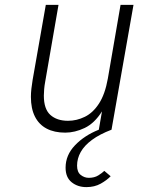

<svg xmlns="http://www.w3.org/2000/svg" viewBox="-20 -531 576 786"><path d="M333.5 235Q298 235 273.2 215Q248.5 195 248.5 155.5Q248.5 104 287 63.8Q325.5 23.5 384.5 0L397.5 -75Q367 -26.5 326.8 -7.2Q286.5 12 247 12Q202.5 12 171 -4.5Q139.5 -21 123 -53.8Q106.5 -86.5 106.5 -134.5Q106.5 -150 108.5 -167.8Q110.5 -185.5 113.5 -203.5L167.5 -511H219.5L165 -196.5Q162 -180.5 160.8 -166Q159.5 -151.5 159.5 -139.5Q159.5 -84.5 186.2 -60.5Q213 -36.5 258.5 -36.5Q294 -36.5 327.2 -52.8Q360.5 -69 385.2 -107Q410 -145 421.5 -209.5L473.5 -511H526.5L436.5 0Q388 18.5 356.8 41.5Q325.5 64.5 310.5 91.2Q295.5 118 295.5 147Q295.5 173.5 310.5 185.2Q325.5 197 343.5 197Q366.5 197 382.5 187Q398.5 177 407 168.5L433 190.5Q417 207 392 221Q367 235 333.5 235Z"/></svg>

Font: Overpass ExtraLight
Style: Italic
Weight: 250
Italic angle: -10°
Designer: Delve Withrington, Dave Bailey, Thomas Jockin
Foundry: Delve Fonts LLC
Version: Version 4.000